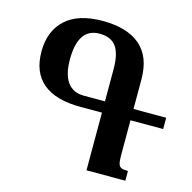

<svg xmlns="http://www.w3.org/2000/svg" viewBox="-106 -830 937 936"><g transform="rotate(15 362.5 -362.0)"><path d="M555 -291V-114Q555 -85 559 -71.5Q563 -58 574 -53.5Q585 -49 607 -49V0H411V-291H303Q177 -291 113 -344.5Q49 -398 49 -503Q49 -606 112.5 -665Q176 -724 300 -724Q423 -724 489 -668Q555 -612 555 -497V-348H720V-291ZM411 -510Q411 -589 384.5 -624.5Q358 -660 301 -660Q193 -660 193 -502Q193 -425 221.5 -386.5Q250 -348 304 -348H411Z"/></g></svg>

Font: Noto Serif Armenian SmBd Narrow
Style: Regular
Weight: 600
Width: 4
Designer: Monotype Design team
Foundry: Monotype Imaging Inc.
Version: Version 1.000